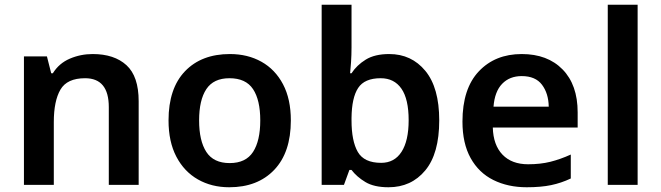

<svg xmlns="http://www.w3.org/2000/svg" viewBox="-20 -780 2790 810"><path d="M371 -552Q462 -552 513.5 -505Q565 -458 565 -353V0H439V-328Q439 -450 339 -450Q263 -450 235 -402Q207 -354 207 -265V0H81V-542H178L196 -471H203Q229 -513 274.5 -532.5Q320 -552 371 -552Z M1207 -272Q1207 -137 1137 -63.5Q1067 10 947 10Q873 10 815 -23Q757 -56 724 -119Q691 -182 691 -272Q691 -407 760.5 -479.5Q830 -552 950 -552Q1025 -552 1083 -519.5Q1141 -487 1174 -424.5Q1207 -362 1207 -272ZM820 -272Q820 -186 850.5 -139Q881 -92 949 -92Q1017 -92 1047.5 -139Q1078 -186 1078 -272Q1078 -358 1047.5 -404Q1017 -450 948 -450Q881 -450 850.5 -404Q820 -358 820 -272Z M1463 -580Q1463 -548 1461 -518Q1459 -488 1457 -471H1463Q1485 -505 1523 -528.5Q1561 -552 1622 -552Q1716 -552 1774.5 -481Q1833 -410 1833 -272Q1833 -132 1774 -61Q1715 10 1619 10Q1558 10 1521.5 -12Q1485 -34 1463 -63H1454L1431 0H1337V-760H1463ZM1586 -450Q1518 -450 1491 -409Q1464 -368 1463 -283V-272Q1463 -185 1489.5 -139Q1516 -93 1588 -93Q1644 -93 1674 -139.5Q1704 -186 1704 -273Q1704 -362 1673.5 -406Q1643 -450 1586 -450Z M2181 -552Q2290 -552 2353.5 -487Q2417 -422 2417 -306V-242H2059Q2061 -168 2100 -127.5Q2139 -87 2208 -87Q2260 -87 2302 -97.5Q2344 -108 2388 -128V-27Q2348 -8 2305 1Q2262 10 2202 10Q2123 10 2061.5 -20.5Q2000 -51 1965.5 -113Q1931 -175 1931 -267Q1931 -406 2000 -479Q2069 -552 2181 -552ZM2181 -459Q2130 -459 2098.5 -426.5Q2067 -394 2062 -330H2295Q2294 -386 2266.5 -422.5Q2239 -459 2181 -459Z M2670 0H2544V-760H2670Z"/></svg>

Font: Noto Sans Bassa Vah SemiBold
Style: Regular
Weight: 600
Designer: Monotype Design Team
Foundry: Monotype Imaging Inc.
Version: Version 2.002; ttfautohint (v1.8.4.7-5d5b)